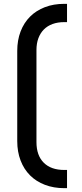

<svg xmlns="http://www.w3.org/2000/svg" viewBox="-20 -770 429 1000"><path d="M329.1 115.2V210H314.9Q259.3 210 213.9 192.6Q168.5 175.3 136.5 143.3Q104.5 111.3 87.2 65.9Q69.8 20.5 69.8 -35.2V-504.9Q69.8 -560.5 87.2 -606Q104.5 -651.4 136.5 -683.3Q168.5 -715.3 213.9 -732.7Q259.3 -750 314.9 -750H329.1V-654.8H314.9Q280.8 -654.8 253.9 -645Q227.1 -635.3 208.5 -616.5Q189.9 -597.7 179.9 -570.8Q169.9 -543.9 169.9 -509.8V-29.8Q169.9 39.6 207.8 77.4Q245.6 115.2 314.9 115.2Z"/></svg>

Font: Aldrich
Style: Regular
Weight: 400
Designer: Matthew Desmond
Foundry: Matthew Desmond
Version: Version 1.002 2011